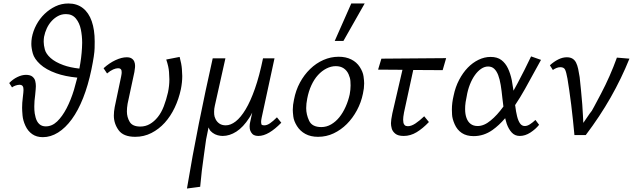

<svg xmlns="http://www.w3.org/2000/svg" viewBox="-20 -776 3636 1103"><path d="M111 -216Q113 -233 114 -243Q115 -253 115 -259Q115 -265 114 -272Q113 -279 108 -284Q103 -289 93 -289Q83 -289 70.5 -285Q58 -281 49 -274L33 -299Q54 -321 80 -333.5Q106 -346 129 -346Q154 -346 166.5 -335.5Q179 -325 182.5 -310.5Q186 -296 186 -281Q186 -276 185 -262.5Q184 -249 182 -230Q177 -195 177 -165Q177 -162 177.5 -144Q178 -126 184.5 -101.5Q191 -77 205.5 -63.5Q220 -50 243 -50Q279 -50 308.5 -78.5Q338 -107 362.5 -154Q387 -201 405 -260Q415 -295 424 -330Q353 -337 303 -355Q244 -376 210.5 -407Q177 -438 168.5 -469Q160 -500 160 -524Q160 -542 163 -560Q170 -598 189 -633.5Q208 -669 236 -696Q264 -723 298.5 -739.5Q333 -756 373 -756Q422 -756 456 -729.5Q490 -703 507 -654Q524 -605 524 -538Q524 -536 523.5 -499.5Q523 -463 505 -376Q486 -285 457.5 -213Q429 -141 392.5 -91Q356 -41 313.5 -14.5Q271 12 226 12Q190 12 165 -5.5Q140 -23 126 -53.5Q112 -84 109.5 -112.5Q107 -141 107 -157Q107 -185 111 -216ZM344 -402Q382 -388 436 -382Q448 -444 451 -501Q452 -516 452 -530Q452 -569 444.5 -606.5Q437 -644 416 -669.5Q395 -695 359 -695Q334 -695 313.5 -684Q293 -673 276.5 -655Q260 -637 249 -613.5Q238 -590 233 -564Q231 -550 231 -536Q231 -517 237.5 -492Q244 -467 270.5 -443Q297 -419 344 -402Z M757 10Q689 10 661.5 -28Q634 -66 634 -112Q634 -135 639 -161L676 -337Q678 -346 678.5 -352Q679 -358 679 -361Q679 -366 678 -371Q677 -376 672.5 -380Q668 -384 658 -384Q646 -384 630 -377Q614 -370 595 -354L575 -384Q608 -414 643.5 -430.5Q679 -447 708 -447Q726 -447 736.5 -440Q747 -433 751.5 -422Q756 -411 756 -398Q756 -396 755.5 -387.5Q755 -379 752 -362L713 -180Q709 -156 709 -136Q709 -103 725 -76Q741 -49 786 -49Q816 -49 841 -63.5Q866 -78 886.5 -103.5Q907 -129 921 -165.5Q935 -202 945 -245Q953 -283 953 -320Q953 -332 951 -362.5Q949 -393 935 -434L1012 -449Q1023 -408 1025 -379.5Q1027 -351 1027 -339Q1027 -303 1019 -263Q1007 -207 983.5 -157.5Q960 -108 926.5 -71Q893 -34 850 -12Q807 10 757 10Z M1464 5Q1449 5 1439 0Q1429 -5 1422.5 -16Q1416 -27 1415 -36.5Q1414 -46 1414 -50Q1414 -63 1418 -79L1429 -129Q1421 -113 1412 -99Q1377 -45 1338 -20Q1299 5 1259 5Q1246 5 1230.5 1Q1215 -3 1201.5 -13Q1188 -23 1183.5 -32.5Q1179 -42 1178 -44Q1164 25 1164 25Q1164 25 1164 25Q1164 25 1164 25Q1163 33 1152 111Q1138 205 1130 297L1054 307Q1085 120 1122.5 -67Q1160 -254 1202 -441H1275L1214 -168Q1210 -151 1210 -134Q1210 -130 1210.5 -118.5Q1211 -107 1218.5 -91.5Q1226 -76 1240.5 -66Q1255 -56 1277 -56Q1305 -56 1334 -78.5Q1363 -101 1391 -147.5Q1419 -194 1444.5 -266.5Q1470 -339 1491 -441H1557L1483 -99Q1480 -84 1480 -75Q1480 -70 1481.5 -63Q1483 -56 1499 -56Q1514 -56 1531.5 -68Q1549 -80 1571 -102L1596 -71Q1560 -34 1527 -14.5Q1494 5 1464 5Z M1807 10Q1765 10 1734.5 -6.5Q1704 -23 1686 -52Q1668 -81 1665 -106.5Q1662 -132 1662 -145Q1662 -173 1669 -204Q1679 -257 1703 -301.5Q1727 -346 1761.5 -379.5Q1796 -413 1838 -431.5Q1880 -450 1926 -450Q1967 -450 1998 -434.5Q2029 -419 2047 -391Q2065 -363 2068.5 -337Q2072 -311 2072 -297Q2072 -269 2065 -238Q2055 -188 2030.5 -142.5Q2006 -97 1972.5 -63.5Q1939 -30 1897 -10Q1855 10 1807 10ZM1826 -46Q1856 -46 1882.5 -61.5Q1909 -77 1929.5 -102.5Q1950 -128 1965.5 -162.5Q1981 -197 1989 -234Q1994 -261 1994 -285Q1994 -292 1993 -310Q1992 -328 1982.5 -349.5Q1973 -371 1954.5 -383.5Q1936 -396 1909 -396Q1882 -396 1855.5 -382.5Q1829 -369 1807 -345Q1785 -321 1769 -286.5Q1753 -252 1745 -210Q1739 -180 1739 -155Q1739 -118 1756 -82Q1773 -46 1826 -46ZM1903 -541 1998 -756H2075L1953 -541Z M2354 -374 2301 -130Q2298 -115 2297 -104.5Q2296 -94 2296 -88Q2296 -80 2297.5 -71.5Q2299 -63 2305 -57Q2311 -51 2323 -51Q2343 -51 2367 -67Q2391 -83 2417 -108L2444 -75Q2409 -38 2373.5 -16.5Q2338 5 2299 5Q2267 5 2251 -8Q2235 -21 2230.5 -37.5Q2226 -54 2226 -68Q2226 -76 2228 -91.5Q2230 -107 2234 -125L2292 -375L2152 -376L2171 -439L2543 -442L2523 -373Z M2701 6Q2660 6 2633 -12Q2606 -30 2592 -62Q2578 -94 2577 -118Q2576 -142 2576 -147Q2576 -185 2586 -227Q2596 -276 2617.5 -317Q2639 -358 2667 -387Q2695 -416 2729 -432.5Q2763 -449 2798 -449Q2837 -449 2860.5 -431Q2884 -413 2898 -383.5Q2912 -354 2920 -316Q2925 -286 2930 -255Q2942 -276 2954 -299Q2993 -372 3031 -452L3088 -432Q3041 -345 2996 -265Q2968 -215 2939 -172Q2940 -170 2940 -168Q2944 -134 2950.5 -108Q2957 -82 2967.5 -67Q2978 -52 2995 -52Q3009 -52 3024.5 -62Q3040 -72 3056 -87L3077 -59Q3057 -34 3027 -14.5Q2997 5 2966 5Q2938 5 2920 -14.5Q2902 -34 2891 -65Q2886 -80 2882 -97Q2847 -56 2809 -29Q2759 6 2701 6ZM2799 -84Q2836 -114 2872 -164Q2869 -189 2866 -213Q2862 -254 2856.5 -287.5Q2851 -321 2842 -344.5Q2833 -368 2819 -381Q2805 -394 2784 -394Q2764 -394 2744.5 -381Q2725 -368 2708.5 -345Q2692 -322 2679.5 -290.5Q2667 -259 2661 -222Q2653 -184 2652.5 -167.5Q2652 -151 2652 -149Q2652 -120 2660 -98Q2668 -76 2684 -64Q2700 -52 2724 -52Q2761 -52 2799 -84Z M3280 0Q3276 -41 3271.5 -86Q3267 -131 3261.5 -174Q3256 -217 3250.5 -256Q3245 -295 3240 -324Q3233 -363 3226 -376.5Q3219 -390 3199 -390Q3188 -390 3177 -385.5Q3166 -381 3156 -374L3139 -401Q3162 -422 3187 -434.5Q3212 -447 3236 -447Q3256 -447 3269 -439Q3282 -431 3289.5 -416Q3297 -401 3301.5 -380Q3306 -359 3310 -333Q3314 -294 3318 -255Q3322 -216 3325 -176.5Q3328 -137 3329 -110.5Q3330 -84 3331 -70Q3379 -141 3381 -141Q3381 -141 3381 -141Q3381 -141 3380 -139.5Q3379 -138 3379 -138Q3379 -138 3379 -138Q3380 -138 3432.5 -237.5Q3485 -337 3524 -445L3596 -439Q3550 -325 3488 -216Q3426 -107 3345 0Z"/></svg>

Font: Isabella Sans
Style: Italic
Weight: 400
Italic angle: -12°
Designer: Christian Thalmann (Catharsis Fonts), Cristiano Sobral
Foundry: The Isabella Sans Project Authors
Version: Version 2.026; ttfautohint (v1.8.4.7-5d5b-dirty)